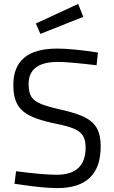

<svg xmlns="http://www.w3.org/2000/svg" viewBox="-20 -951 582 980"><path d="M48 0ZM90 -8 54 -13 62 -77Q199 -59 269 -59Q417 -59 417 -198Q417 -236 403.5 -258Q390 -280 357.5 -294Q325 -308 263 -320Q181 -337 135.5 -359Q90 -381 69 -418Q48 -455 48 -517Q48 -703 271 -703Q348 -703 480 -683L473 -618Q329 -635 276 -635Q126 -635 126 -522Q126 -479 140.5 -456.5Q155 -434 190 -420Q225 -406 301 -389Q375 -372 415.5 -351Q456 -330 475 -295.5Q494 -261 494 -204Q494 9 273 9Q203 9 90 -8ZM163 -831 379 -931 405 -865 186 -778Z"/></svg>

Font: Cairo
Style: Regular
Weight: 400
Designer: Mohamed Gaber, the designers of Titillium
Foundry: Kief Type Foundry
Version: Version 2.009; ttfautohint (v1.5.33-1714) -l 8 -r 50 -G 200 